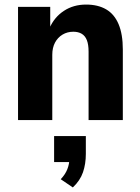

<svg xmlns="http://www.w3.org/2000/svg" viewBox="-20 -526 615 841"><path d="M59 0V-496H200V-403H197Q218 -451 260 -478.5Q302 -506 357 -506Q409 -506 445 -485Q481 -464 499.5 -420Q518 -376 518 -309V0H368V-300Q368 -331 360.5 -350Q353 -369 338 -378Q323 -387 301 -387Q275 -387 254 -374.5Q233 -362 221 -339.5Q209 -317 209 -286V0ZM299 295 246 259Q266 238 275 215Q284 192 284 168L312 184H217V70H356V148Q356 192 343.5 228.5Q331 265 299 295Z"/></svg>

Font: Nunito Sans 10pt SemiCondensed ExtraBold
Style: Regular
Weight: 800
Width: 4
Designer: Vernon Adams
Foundry: Vernon Adams
Version: Version 3.101;gftools[0.9.27]